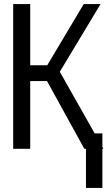

<svg xmlns="http://www.w3.org/2000/svg" viewBox="-20 -734 540 947"><path d="M45 0H129V-334H212L396 0H404V193H485V0H490L485 -9V-76H447L275 -380L476 -714H393L213 -412H129V-714H45Z"/></svg>

Font: Noto Sans Mono ExtraCondensed
Style: Regular
Weight: 400
Width: 2
Designer: Monotype Design Team
Foundry: Monotype Imaging Inc.
Version: Version 2.014